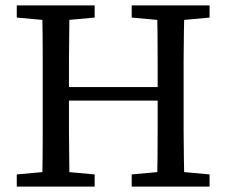

<svg xmlns="http://www.w3.org/2000/svg" viewBox="-20 -690 837 710"><path d="M42 0V-45L174 -57H198L330 -45V0ZM135 0Q137 -51 137.5 -102.5Q138 -154 138 -206Q138 -258 138 -310V-359Q138 -411 138 -463Q138 -515 137.5 -567Q137 -619 135 -670H237Q237 -620 236 -568Q235 -516 235 -464Q235 -412 235 -359V-328Q235 -268 235 -213Q235 -158 236 -105Q237 -52 237 0ZM187 -318V-368H610V-318ZM467 0V-45L599 -57H624L755 -45V0ZM560 0Q562 -52 562.5 -104Q563 -156 563 -211.5Q563 -267 563 -328V-359Q563 -411 563 -463Q563 -515 562.5 -567Q562 -619 560 -670H662Q661 -620 660 -568Q659 -516 659 -464Q659 -412 659 -359V-310Q659 -259 659 -207Q659 -155 660 -103.5Q661 -52 662 0ZM42 -625V-670H330V-625L198 -613H174ZM467 -625V-670H755V-625L624 -613H599Z"/></svg>

Font: Source Serif 4 18pt
Style: Regular
Weight: 400
Designer: Frank Grießhammer
Foundry: Adobe Systems Incorporated
Version: Version 4.004;hotconv 1.0.116;makeotfexe 2.5.65601